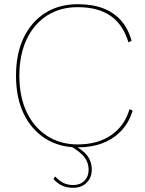

<svg xmlns="http://www.w3.org/2000/svg" viewBox="-20 -690 689 912"><path d="M610 -165Q594 -110 557.5 -70.5Q521 -31 468.5 -10.5Q416 10 349 10Q262 10 196 -31.5Q130 -73 93 -149Q56 -225 56 -330Q56 -435 92.5 -511Q129 -587 195 -628.5Q261 -670 349 -670Q419 -670 470 -650.5Q521 -631 555 -592.5Q589 -554 605 -496L590 -489Q565 -573 505.5 -614.5Q446 -656 349 -656Q266 -656 203.5 -616Q141 -576 106.5 -503Q72 -430 72 -330Q72 -230 107 -157Q142 -84 204.5 -44Q267 -4 349 -4Q444 -4 508 -48Q572 -92 595 -171ZM303 -3H324Q375 22 395.5 50.5Q416 79 416 114Q416 154 391.5 178Q367 202 328 202Q298 202 275.5 192Q253 182 234 160L242 148Q262 170 282.5 179.5Q303 189 328 189Q360 189 380.5 169Q401 149 401 115Q401 83 380.5 56Q360 29 303 -3Z"/></svg>

Font: Work Sans Thin
Style: Regular
Weight: 250
Designer: Wei Huang
Foundry: Wei Huang
Version: Version 2.012